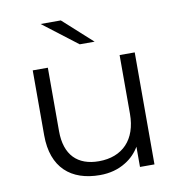

<svg xmlns="http://www.w3.org/2000/svg" viewBox="-82 -807 836 888"><g transform="rotate(-10 336.0 -363.0)"><path d="M399 -607 262 -731H167L329 -607ZM317 5C363 5 404 -6 439 -28C467 -45 489 -68 505 -95V0H573V-526H502V-250C502 -129 434 -59 323 -59C223 -59 165 -116 165 -228V-526H94V-221C94 -69 181 5 317 5Z"/></g></svg>

Font: Montserrat Z
Style: Regular
Weight: 400
Designer: Julieta Ulanovsky
Foundry: Julieta Ulanovsky
Version: Version 8.000